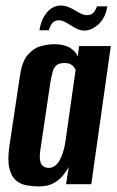

<svg xmlns="http://www.w3.org/2000/svg" viewBox="-20 -660 418 688"><path d="M118.5 8Q97.2 8 75.4 4.1Q53.6 0.3 37.1 -13.6Q20.6 -27.5 13.5 -57.2Q6.3 -86.8 14 -138.7L51.5 -388.8Q59.1 -440.3 80 -464.1Q100.9 -487.9 126.6 -494.7Q152.3 -501.6 173.5 -501.6Q210.3 -501.6 230.9 -488.7Q251.5 -475.8 258.5 -457.7L263.5 -495H377.1L307.1 0H216.7L226.3 -61.6Q218.3 -46.8 205.3 -30.8Q192.4 -14.8 171.5 -3.4Q150.6 8 118.5 8ZM154 -58.4Q167.4 -58.4 177.1 -65.9Q186.8 -73.4 193.5 -85.4Q200.1 -97.5 204.6 -111Q209.2 -124.6 211.6 -136.5Q214 -148.5 215 -156.5L251.1 -410.4Q249.1 -413.3 245.5 -418.9Q242 -424.5 234 -429.3Q226.1 -434.1 210.6 -434.1Q192.5 -434.1 182.9 -426.6Q173.3 -419.1 169 -404Q164.8 -388.9 160.5 -364.7L123.9 -117.6Q121.6 -99.3 123.4 -87.5Q125.1 -75.6 129.9 -69.5Q134.7 -63.4 141.1 -60.9Q147.4 -58.4 154 -58.4ZM283.4 -550.5Q268 -550.5 256.2 -556.4Q244.5 -562.3 231.8 -570.3Q222 -576.6 211.7 -581.9Q201.3 -587.2 189.3 -587.2Q176.6 -587.2 167.8 -577.5Q159 -567.8 155 -551.5H121.4Q127.4 -590.9 148.2 -615.5Q169 -640 197.8 -640Q213.9 -640 226.6 -634.3Q239.3 -628.7 251.4 -621.4Q261.7 -615 271.5 -610.4Q281.2 -605.7 291.9 -605.7Q306.6 -605.7 314.7 -614.4Q322.9 -623.1 327.5 -637.3H364.6Q357.9 -595.5 333 -573Q308.1 -550.5 283.4 -550.5Z"/></svg>

Font: Alumni Sans SC Thin
Style: Italic
Weight: 100
Italic angle: -8°
Designer: Robert E. Leuschke
Foundry: Robert E. Leuschke
Version: Version 1.016